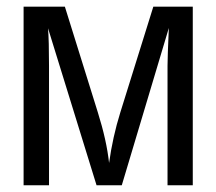

<svg xmlns="http://www.w3.org/2000/svg" viewBox="-20 -548 640 568"><path d="M475.6 0V-353.5Q475.6 -379.4 479.5 -465.3L340.3 0H265.6L122.1 -464.4Q125 -427.7 125 -353.5V0H49.8V-528.3H171.9L269.5 -215.3Q295.4 -132.8 302.7 -65.9Q313.5 -143.6 335.9 -215.3L433.6 -528.3H550.3V0Z"/></svg>

Font: Cousine
Style: Regular
Weight: 400
Monospace: yes
Designer: Steve Matteson
Foundry: Monotype Imaging Inc.
Version: Version 1.21